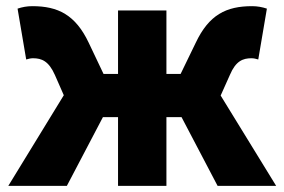

<svg xmlns="http://www.w3.org/2000/svg" viewBox="-20 -603 923 623"><path d="M696 -293 726 -360C745 -405 768 -414 796 -414C804 -414 811 -412 818 -410L846 -575C831 -580 815 -583 798 -583C714 -583 658 -555 615 -464L566 -363H520V-569H363V-363H316L268 -464C225 -555 168 -583 85 -583C67 -583 52 -580 37 -575L65 -410C72 -412 79 -414 87 -414C115 -414 138 -405 158 -360L187 -294L7 0H197L314 -223H363V0H520V-223H569L686 0H876Z"/></svg>

Font: Noto Sans Korean Black
Style: Bold
Weight: 900
Designer: Ryoko NISHIZUKA (kana & ideographs); Paul D. Hunt (Latin, Greek & Cyrillic); Wenlong ZHANG (bopomofo); Sandoll Communica
Foundry: Adobe Systems Incorporated
Version: Version 1.000;PS 1;hotconv 1.0.78;makeotf.lib2.5.61930